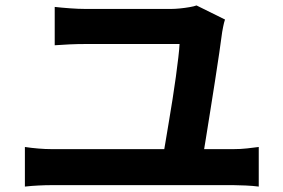

<svg xmlns="http://www.w3.org/2000/svg" viewBox="-20 -721 1040 705"><path d="M806.2 -649.3Q802.7 -639 799.7 -624.3Q796.8 -609.5 795.8 -603.5Q792 -573.5 785 -526Q778 -478.4 769.4 -423.1Q760.8 -367.8 752.1 -313.5Q743.3 -259.2 736.1 -213.5Q728.9 -167.8 724.1 -140.2H577.5Q581.5 -162.8 587.3 -197.4Q593.1 -232.1 599.9 -272.9Q606.8 -313.8 613.6 -356.7Q620.4 -399.6 625.8 -439.2Q631.1 -478.8 634.8 -510Q638.5 -541.2 639.3 -559.4Q615.8 -559.4 580.1 -559.4Q544.4 -559.4 502.7 -559.4Q461 -559.4 420.1 -559.4Q379.3 -559.4 346.2 -559.4Q313.2 -559.4 294 -559.4Q264.4 -559.4 236.2 -558.1Q208 -556.8 180.9 -554.8V-695.6Q205.6 -692.8 236.9 -690.5Q268.3 -688.2 293 -688.2Q308.8 -688.2 334.1 -688.2Q359.4 -688.2 389.9 -688.2Q420.3 -688.2 452.4 -688.2Q484.5 -688.2 514.6 -688.2Q544.8 -688.2 569.2 -688.2Q593.6 -688.2 609 -688.2Q622.2 -688.2 640.7 -690Q659.2 -691.8 676.1 -694.8Q693.1 -697.7 701.6 -701ZM71.4 -181.3Q95.3 -177.7 120.9 -175.6Q146.6 -173.4 170.2 -173.4H836.9Q863.7 -173.4 887.4 -176.1Q911.1 -178.7 930.1 -181.3V-35.9Q908.8 -38.7 881.7 -39.9Q854.5 -41.2 836.9 -41.2H170.2Q147.3 -41.2 121.8 -39.9Q96.3 -38.7 71.4 -35.9Z"/></svg>

Font: Noto Sans JP
Style: Regular
Weight: 100
Designer: Ryoko NISHIZUKA 西塚涼子 (kana, bopomofo & ideographs); Paul D. Hunt (Latin, Greek & Cyrillic); Sandoll Communications 산돌커뮤니
Foundry: Adobe
Version: Version 2.004;hotconv 1.0.118;makeotfexe 2.5.65603